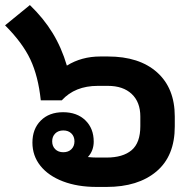

<svg xmlns="http://www.w3.org/2000/svg" viewBox="-60 -730 752 758"><path d="M630 -270V-231Q630 -114 557.5 -53Q485 8 361 8H321Q246 8 188.5 -14Q131 -36 99.5 -75.5Q68 -115 68 -167Q68 -221 101 -254Q134 -287 189 -287Q244 -287 277 -255Q310 -223 310 -171Q310 -135 287 -110Q307 -108 321 -108H361Q425 -108 459.5 -137Q494 -166 494 -232V-270Q494 -327 460 -359Q426 -391 366 -391H326Q236 -391 184 -334H101Q91 -429 60 -495Q29 -561 -40 -630L58 -710Q112 -658 147.5 -600Q183 -542 204 -471Q262 -507 336 -507H366Q490 -507 560 -444.5Q630 -382 630 -270ZM190 -129Q210 -129 222 -141Q234 -153 234 -172Q234 -191 222 -203Q210 -215 190 -215Q170 -215 158 -203Q146 -191 146 -172Q146 -153 158 -141Q170 -129 190 -129Z"/></svg>

Font: Bai Jamjuree
Style: Bold
Weight: 700
Designer: Katatrad Aksorn Co.,Ltd.
Foundry: Cadson Demak Co.,Ltd.
Version: Version 1.000; ttfautohint (v1.6)